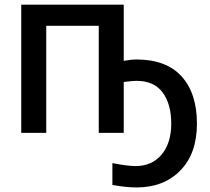

<svg xmlns="http://www.w3.org/2000/svg" viewBox="-20 -571 903 825"><path d="M71.3 0V-550.8H511.7V-309.6Q543 -315.4 566.4 -315.4Q694.3 -315.4 760.3 -242.7Q826.2 -169.9 826.2 -40Q826.2 88.9 754.9 161.6Q683.6 234.4 567.4 234.4Q520.5 234.4 462.9 223.6V129.9Q528.3 142.6 562.5 142.6Q632.8 142.6 674.3 93.3Q715.8 43.9 715.8 -40Q715.8 -124 678.7 -173.8Q641.6 -223.6 566.4 -223.6Q550.8 -223.6 511.7 -218.8V0H404.3V-460H178.7V0Z"/></svg>

Font: Gothic A1 SemiBold
Style: Regular
Weight: 600
Version: Version 2.50